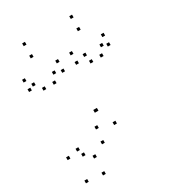

<svg xmlns="http://www.w3.org/2000/svg" viewBox="-229 -869 1078 1207"><g transform="rotate(-30 310.0 -265.5)"><path d="M393.5 -18V-38H373.5V-18ZM566.2 -482.9V-502.9H546.2V-482.9ZM533 -427.2V-447.2H513V-427.2ZM605.7 -465.2V-485.2H585.7V-465.2ZM605.7 -533.8V-553.8H585.7V-533.8ZM375.8 -533.8V-553.8H355.8V-533.8ZM375.8 -465.2V-485.2H355.8V-465.2ZM458.4 -427.2V-447.2H438.4V-427.2ZM444.3 -482.9V-502.9H424.3V-482.9ZM333.2 -145.7V-165.7H313.2V-145.7ZM327 -145.7V-165.7H307V-145.7ZM221.1 -482.9V-502.9H201.1V-482.9ZM191.5 -427.2V-447.2H171.5V-427.2ZM275 -465.2V-485.2H255V-465.2ZM275 -533.8V-553.8H255V-533.8ZM34.2 -533.8V-553.8H14.2V-533.8ZM34.2 -465.2V-485.2H14.2V-465.2ZM116.9 -427.2V-447.2H96.9V-427.2ZM71.8 -482.9V-502.9H51.8V-482.9ZM266.9 48.8V28.8H246.9V48.8ZM280.8 -50.8V-70.8H260.8V-50.8ZM178.9 101.3V81.3H158.9V101.3ZM123.1 55.6V35.6H103.1V55.6ZM108.5 9.9V-10.1H88.5V9.9ZM30 26.8V6.8H10V26.8ZM56.8 210.8V190.8H36.8V210.8ZM174.5 221.5V201.5H154.5V221.5ZM491 -642.8V-662.8H471V-642.8ZM491 -731.6V-751.6H471V-731.6ZM149 -731.6V-751.6H129V-731.6ZM149 -642.8V-662.8H129V-642.8Z"/></g></svg>

Font: Monaspace Xenon Dots Var
Style: Regular
Weight: 400
Designer: Riley Cran and the Lettermatic Team
Version: Version 1.100 (Monaspace Xenon Dots)